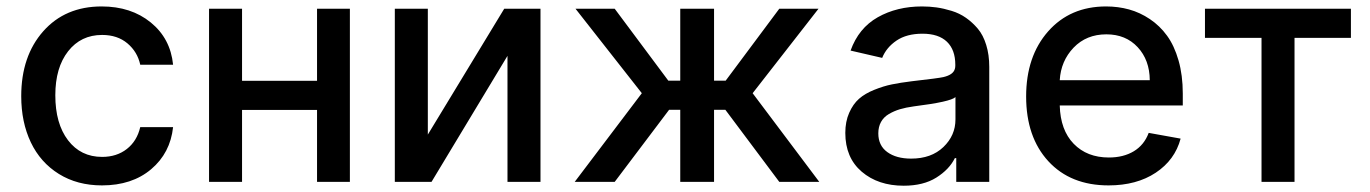

<svg xmlns="http://www.w3.org/2000/svg" viewBox="-20 -573 4317 605"><path d="M301.3 11.2Q223.6 11.2 165.5 -24.9Q107.4 -61 77.1 -124.5Q46.9 -188 46.9 -270Q46.9 -396 116.2 -474.4Q185.5 -552.7 300.3 -552.7Q393.1 -552.7 455.1 -502.2Q517.1 -451.7 525.4 -369.1H421.9Q413.1 -409.7 381.6 -436.3Q350.1 -462.9 301.8 -462.9Q234.9 -462.9 194.6 -411.4Q154.3 -359.9 154.3 -272.9Q154.3 -183.6 194.3 -131.1Q234.4 -78.6 301.8 -78.6Q347.7 -78.6 379.6 -103.5Q411.6 -128.4 421.9 -172.4H525.4Q516.6 -90.8 456.3 -39.8Q396 11.2 301.3 11.2Z M742.7 -545.4V-318.4H979V-545.4H1082.5V0H979V-226.6H742.7V0H638.7V-545.4Z M1328.1 -148.9 1568.8 -545.4H1683.1V0H1579.1V-397L1339.8 0H1224.1V-545.4H1328.1Z M1791 0 2002.4 -279.3 1793.5 -545.4H1917L2085.9 -318.8H2123.5V-545.4H2230V-318.8H2266.6L2435.5 -545.4H2559.1L2351.6 -279.3L2561.5 0H2435.5L2265.6 -227.1H2230V0H2123.5V-227.1H2088.4L1917 0Z M2827.6 12.2Q2747.1 12.2 2695.3 -32Q2643.6 -76.2 2643.6 -154.3Q2643.6 -189.9 2655.8 -217.5Q2668 -245.1 2686.8 -261.7Q2705.6 -278.3 2734.9 -290Q2764.2 -301.8 2790.5 -307.1Q2816.9 -312.5 2852.5 -316.9Q2938.5 -326.7 2952.6 -330.1Q2983.9 -337.4 2988.8 -356Q2990.2 -360.4 2990.2 -366.7V-369.1Q2990.2 -416 2963.9 -441.4Q2937.5 -466.8 2886.7 -466.8Q2836.9 -466.8 2804.9 -445.1Q2772.9 -423.3 2759.8 -390.6L2660.2 -413.6Q2685.5 -484.4 2745.8 -518.6Q2806.2 -552.7 2885.3 -552.7Q2908.7 -552.7 2931.2 -549.6Q2953.6 -546.4 2978.5 -538.8Q3003.4 -531.2 3023.9 -516.8Q3044.4 -502.4 3061.3 -482.4Q3078.1 -462.4 3087.6 -431.4Q3097.2 -400.4 3097.2 -362.3V0H2993.2V-74.7H2988.8Q2971.2 -39.1 2930.4 -13.4Q2889.6 12.2 2827.6 12.2ZM2851.1 -73.2Q2914.6 -73.2 2952.6 -109.6Q2990.7 -146 2990.7 -196.8V-267.1Q2976.1 -252.4 2859.4 -237.8Q2834.5 -234.4 2815.7 -228.8Q2796.9 -223.1 2780.8 -213.6Q2764.6 -204.1 2756.1 -188.7Q2747.6 -173.3 2747.6 -152.8Q2747.6 -114.3 2775.9 -93.8Q2804.2 -73.2 2851.1 -73.2Z M3473.1 11.2Q3353.5 11.2 3283.4 -64.9Q3213.4 -141.1 3213.4 -269Q3213.4 -395.5 3282.7 -474.1Q3352.1 -552.7 3465.3 -552.7Q3503.4 -552.7 3537.8 -543.2Q3572.3 -533.7 3603.5 -512.7Q3634.8 -491.7 3657.5 -460.4Q3680.2 -429.2 3693.6 -382.6Q3707 -335.9 3707 -278.3V-240.7H3319.3Q3321.3 -163.1 3363.3 -119.9Q3405.3 -76.7 3474.1 -76.7Q3520 -76.7 3552.7 -96.4Q3585.4 -116.2 3599.6 -154.3L3700.2 -136.2Q3682.1 -68.8 3621.8 -28.8Q3561.5 11.2 3473.1 11.2ZM3319.3 -320.3H3603Q3602.5 -383.8 3564.9 -424.3Q3527.3 -464.8 3466.3 -464.8Q3403.3 -464.8 3363 -422.9Q3322.8 -380.9 3319.3 -320.3Z M3776.9 -453.6V-545.4H4236.8V-453.6H4059.1V0H3955.1V-453.6Z"/></svg>

Font: Interop Med
Style: Regular
Weight: 500
Designer: Rasmus Andersson, Google, Jang Haemin
Foundry: jhaemin
Version: Version 1.007